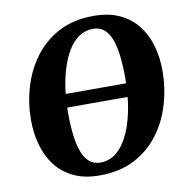

<svg xmlns="http://www.w3.org/2000/svg" viewBox="-84 -835 908 926"><g transform="rotate(-10 370.0 -371.5)"><path d="M331 10Q256.5 10 203 -15.8Q149.5 -41.5 115.8 -86Q82 -130.5 66 -188.5Q50 -246.5 50 -311Q50 -392.5 73.2 -471Q96.5 -549.5 143.8 -613.2Q191 -677 263.2 -715Q335.5 -753 434 -753Q509 -753 562.5 -727.5Q616 -702 650 -657.5Q684 -613 700 -556Q716 -499 716 -436Q716 -353 693 -273.2Q670 -193.5 622.5 -129.8Q575 -66 502.5 -28Q430 10 331 10ZM345 -50.5Q383.5 -50.5 413.8 -71.2Q444 -92 466.5 -129Q489 -166 503.8 -214Q518.5 -262 525.8 -317.2Q533 -372.5 533 -430Q533 -495.5 526.8 -544.5Q520.5 -593.5 507.2 -626.2Q494 -659 472.5 -675.5Q451 -692 420 -692Q382 -692 351.5 -671.2Q321 -650.5 298.8 -613.8Q276.5 -577 261.5 -529.2Q246.5 -481.5 239.2 -427.2Q232 -373 232 -317Q232 -250.5 238.5 -200.5Q245 -150.5 258.5 -117.2Q272 -84 293.5 -67.2Q315 -50.5 345 -50.5ZM701.5 -405.5 691 -339.5H72.5L83 -405.5Z"/></g></svg>

Font: Merriweather Light 18pt Black
Style: Italic
Weight: 900
Italic angle: -7.8°
Version: Version 2.101